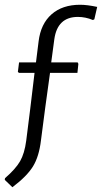

<svg xmlns="http://www.w3.org/2000/svg" viewBox="-36 -636 428 806"><path d="M372 -607 360 -555 354 -552Q323 -565 291 -565Q205 -565 192 -471L179 -374H290L293 -368L289 -330H174L154 -185L136 -47Q128 21 102.5 62.5Q77 104 16 150L-16 119L-15 112Q30 73 48.5 40.5Q67 8 74 -45L91 -180L109 -330H44L39 -334L44 -374H115L126 -462Q135 -536 180.5 -576Q226 -616 300 -616Q330 -616 372 -607Z"/></svg>

Font: Alegreya Sans
Style: Regular
Weight: 400
Designer: Juan Pablo del Peral
Foundry: Huerta Tipografica
Version: Version 2.008; ttfautohint (v1.6)